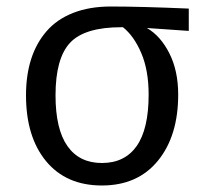

<svg xmlns="http://www.w3.org/2000/svg" viewBox="-20 -552 625 584"><path d="M554.2 -525.9V-458L426.8 -466.8Q468.3 -442.9 495.1 -389.9Q522 -336.9 522 -264.2Q522 -138.7 460.4 -63.2Q398.9 12.2 290 12.2Q181.2 12.2 120.1 -61.8Q59.1 -135.7 59.1 -262.2Q59.1 -323.2 74.7 -372.1Q90.3 -420.9 121.6 -457Q152.8 -493.2 202.4 -512.7Q252 -532.2 316.9 -532.2Q407.2 -532.2 554.2 -525.9ZM290 -56.2Q359.4 -56.2 395.8 -107.9Q432.1 -159.7 432.1 -264.2Q432.1 -337.9 409.9 -390.1Q387.7 -442.4 354 -469.2H349.1Q237.3 -469.2 193.1 -421.9Q148.9 -374.5 148.9 -262.2Q148.9 -159.2 185.1 -107.7Q221.2 -56.2 290 -56.2Z"/></svg>

Font: Fira Sans Book
Style: Regular
Weight: 350
Designer: Carrois Corporate & Edenspiekermann AG
Foundry: Carrois Corporate GbR & Edenspiekermann AG
Version: Version 4.203;PS 004.203;hotconv 1.0.88;makeotf.lib2.5.64775